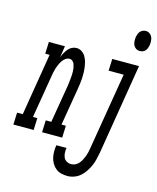

<svg xmlns="http://www.w3.org/2000/svg" viewBox="-199 -837 938 1144"><g transform="rotate(15 270.0 -265.0)"><path d="M-62 0 -59 -74H-24L39 -457H12L15 -530H114L103 -459Q108 -473 115.5 -486.5Q123 -500 132.5 -512Q142 -524 156 -531Q170 -538 184 -538Q201 -538 215.5 -529Q230 -520 239 -505.5Q248 -491 252.5 -475Q257 -459 259.5 -441.5Q262 -424 262.5 -406.5Q263 -389 262 -371.5Q261 -354 258.5 -336Q256 -318 253 -300L215 -74H242L239 0H115L118 -74H152L192 -312Q193 -323 194.5 -334Q196 -345 197 -356Q198 -367 198.5 -378Q199 -389 198.5 -400Q198 -411 196 -421.5Q194 -432 190.5 -441.5Q187 -451 179 -458Q171 -465 160 -465Q147 -465 135.5 -456.5Q124 -448 116.5 -436.5Q109 -425 103.5 -412.5Q98 -400 94 -388Q90 -376 87.5 -363Q85 -350 83 -338L39 -74H66L63 0ZM552 -618Q538 -618 527.5 -625Q517 -632 512 -643.5Q507 -655 506.5 -668.5Q506 -682 508 -695Q510 -704 513.5 -713Q517 -722 523.5 -729Q530 -736 539 -739.5Q548 -743 557 -743Q570 -743 580.5 -735.5Q591 -728 596 -716.5Q601 -705 601.5 -691.5Q602 -678 600 -665Q598 -656 594.5 -647Q591 -638 584.5 -631Q578 -624 569 -621Q560 -618 552 -618ZM328 213Q308 213 289.5 208.5Q271 204 256.5 192.5Q242 181 232.5 165Q223 149 218.5 131Q214 113 214 93Q214 73 217 54Q217 53 217 53Q217 53 217 53H280Q280 53 280 53Q280 53 280 53Q277 68 278 83.5Q279 99 284.5 111.5Q290 124 303 131.5Q316 139 331 139Q344 139 356.5 133Q369 127 378 116.5Q387 106 393.5 93.5Q400 81 404.5 69Q409 57 412 44Q415 31 417 18L496 -457H403L406 -530H571L479 30Q475 51 470 71.5Q465 92 456.5 111.5Q448 131 435.5 150Q423 169 406.5 183.5Q390 198 369 205.5Q348 213 328 213Z"/></g></svg>

Font: Iosevka Curly Slab ExObl
Style: Regular
Weight: 400
Width: 7
Italic angle: -9°
Monospace: yes
Designer: Belleve Invis
Foundry: Belleve Invis
Version: Version 11.1.0; ttfautohint (v1.8.3)